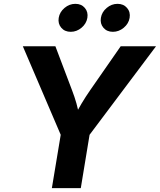

<svg xmlns="http://www.w3.org/2000/svg" viewBox="-20 -965 820 985"><path d="M246.1 0 291.5 -273.4 97.2 -727.5H264.2L349.6 -502Q362.8 -467.8 372.1 -434.8Q381.3 -401.9 389.6 -356.9H356.9Q379.4 -402.3 399.4 -435.5Q419.4 -468.8 442.4 -502L599.1 -727.5H780.3L439.5 -273.4L394.5 0ZM559.1 -801.8Q528.3 -801.8 510.5 -822.8Q492.7 -843.8 497.6 -873.5Q502.4 -903.3 527.3 -924.3Q552.2 -945.3 583 -945.3Q613.8 -945.3 631.8 -924.3Q649.9 -903.3 645 -873.5Q640.1 -843.8 615 -822.8Q589.8 -801.8 559.1 -801.8ZM342.8 -801.8Q312 -801.8 294.2 -822.8Q276.4 -843.8 281.2 -873.5Q286.1 -903.3 311 -924.3Q335.9 -945.3 366.7 -945.3Q397.5 -945.3 415.3 -924.3Q433.1 -903.3 428.2 -873.5Q423.3 -843.8 398.4 -822.8Q373.5 -801.8 342.8 -801.8Z"/></svg>

Font: Inter 16pt
Style: Bold Italic
Weight: 700
Italic angle: -9.3988°
Version: Version 4.001;git-66647c0bb